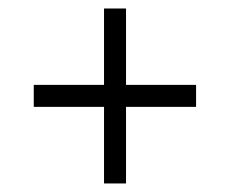

<svg xmlns="http://www.w3.org/2000/svg" viewBox="-20 -513 535 447"><path d="M222.2 -85.9V-264.2H58.6V-315.4H222.2V-493.2H273.4V-315.4H436.5V-264.2H273.4V-85.9Z"/></svg>

Font: Anaheim
Style: Regular
Weight: 400
Designer: Vernon Adams
Foundry: Vernon Adams
Version: Version 2.001